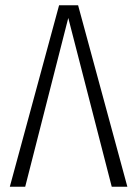

<svg xmlns="http://www.w3.org/2000/svg" viewBox="-20 -705 518 725"><path d="M274.9 -685.1 460.9 0H401.9L237.8 -637.2L75.2 0H17.1L203.1 -685.1Z"/></svg>

Font: Fira Sans Compressed Light
Style: Regular
Weight: 300
Width: 1
Designer: Carrois Corporate & Edenspiekermann AG
Foundry: Carrois Corporate GbR & Edenspiekermann AG
Version: Version 4.203;PS 004.203;hotconv 1.0.88;makeotf.lib2.5.64775